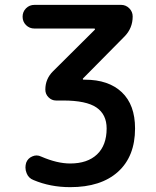

<svg xmlns="http://www.w3.org/2000/svg" viewBox="-20 -565 644 792"><path d="M122.1 -544.9H479.5Q499 -544.9 513.2 -530.8Q527.3 -516.6 527.3 -497.1Q527.3 -449.2 494.1 -415L322.3 -241.2Q321.3 -240.2 321.8 -238.3Q322.3 -236.3 324.2 -236.3H330.1Q427.7 -236.3 482.4 -184.6Q537.1 -132.8 537.1 -35.2Q537.1 80.1 466.8 143.6Q396.5 207 269.5 207Q187.5 207 118.2 177.7Q97.7 169.9 89.8 149.4Q85 137.7 85 126Q85 116.2 87.9 106.4Q94.7 87.9 113.3 80.1Q122.1 76.2 130.9 76.2Q140.6 76.2 150.4 81.1Q215.8 109.4 269.5 109.4Q340.8 109.4 380.4 71.8Q419.9 34.2 419.9 -35.2Q419.9 -92.8 377.9 -121.6Q335.9 -150.4 240.2 -150.4H210.9Q193.4 -150.4 180.2 -163.6Q167 -176.8 167 -195.3Q167 -239.3 198.2 -270.5L371.1 -442.4Q372.1 -443.4 371.6 -445.3Q371.1 -447.3 369.1 -447.3H122.1Q101.6 -447.3 87.4 -461.4Q73.2 -475.6 73.2 -496.1Q73.2 -516.6 87.4 -530.8Q101.6 -544.9 122.1 -544.9Z"/></svg>

Font: Gen Jyuu Gothic P Medium
Style: Regular
Weight: 500
Designer: [Source Han Sans]
Ryoko NISHIZUKA  (kana & ideographs); Paul D. Hunt (Latin, Greek & Cyrillic); Wenlong ZHANG  (bopomofo
Version: Version 1.002.20150607